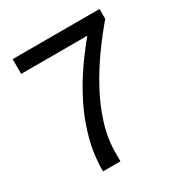

<svg xmlns="http://www.w3.org/2000/svg" viewBox="-162 -806 877 925"><g transform="rotate(-30 276.5 -343.0)"><path d="M145.2 0Q145.2 -93.2 168.9 -179.2Q192.6 -265.2 231.5 -342.2Q270.4 -419.2 316.4 -485.1Q362.4 -551 406.5 -603.9H38.6V-686H521.8V-630.8Q475.1 -576.5 426.2 -508.9Q377.3 -441.3 335.3 -364.7Q293.4 -288.1 267.8 -207.7Q242.2 -127.2 242.2 -47.3V0Z"/></g></svg>

Font: Archivo Variable SemiBold
Style: Regular
Weight: 600
Designer: Hector Gatti
Foundry: Omnibus-Type
Version: Version 2.001